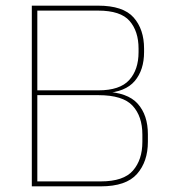

<svg xmlns="http://www.w3.org/2000/svg" viewBox="-20 -659 601 679"><path d="M101.5 0V-17.5H336.5Q417 -17.5 450.2 -55.8Q483.5 -94 483.5 -157.5V-183Q483.5 -247.5 449 -285Q414.5 -322.5 328 -322.5H104.5V-339.5H328Q404 -339.5 437 -376Q470 -412.5 470 -474.5V-487Q470 -548.5 438.2 -585Q406.5 -621.5 327 -621.5H101.5V-639H327Q415.5 -639 452.5 -597.2Q489.5 -555.5 489.5 -487V-475Q489.5 -411.5 456.5 -372.5Q423.5 -333.5 350.5 -329.5L347.5 -335Q431 -332.5 467 -292.2Q503 -252 503 -184V-157.5Q503 -87.5 464.5 -43.8Q426 0 336.5 0ZM92.5 0V-639H112V0Z"/></svg>

Font: Anek Latin Medium Thin
Style: Regular
Weight: 250
Version: Version 1.003